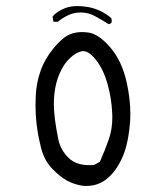

<svg xmlns="http://www.w3.org/2000/svg" viewBox="-20 -619 540 630"><path d="M261.2 -8.8Q286.6 -8.8 305.7 -17.1Q339.4 -31.7 365.2 -71.8Q378.9 -93.3 388.7 -120.6Q401.9 -158.7 406.7 -217.3Q407.7 -231.4 407.7 -246.6Q407.7 -293 396 -347.2Q380.9 -417.5 342.3 -462.9Q303.7 -507.8 270 -512.2Q259.3 -513.7 249 -513.7Q227.5 -513.7 210.4 -506.8Q186 -497.1 156.7 -461.9Q127.4 -426.8 113.3 -387Q99.1 -347.2 97.2 -303.2Q94.2 -239.3 104.5 -180.7Q108.4 -159.7 113.8 -137.7Q124 -94.2 149.9 -66.9Q176.3 -39.1 200.4 -26.1Q224.6 -13.2 252.4 -9.3Q256.8 -8.8 261.2 -8.8ZM272.9 -77.1Q230 -77.1 206.1 -100.1Q178.7 -126 171.4 -161.6Q156.7 -233.9 156.7 -277.3Q156.7 -333 174.8 -376Q189 -409.7 210 -428.7Q231 -448.2 250 -451.2Q251.5 -451.2 253.4 -451.2Q272.9 -451.2 296.6 -420.2Q320.3 -389.2 333.3 -342Q346.2 -294.9 348.1 -247.6Q348.6 -241.2 348.6 -234.9Q348.6 -194.3 336.9 -161.6Q324.2 -125 307.6 -87.9Q300.3 -83.5 288.1 -77.6Q279.8 -77.1 272.9 -77.1ZM336.9 -539.6Q342.3 -540.5 346.7 -545.9L345.7 -559.1Q311 -588.9 267.1 -596.2Q249.5 -599.1 234.4 -599.1Q210.4 -599.1 192.4 -591.8Q165 -580.6 152.3 -564.5L155.3 -548.3L156.7 -547.4H169.4Q205.1 -575.7 235.8 -577.6Q239.7 -578.1 243.7 -578.1Q270.5 -578.1 293 -565.4Q315.9 -552.7 336.9 -539.6Z"/></svg>

Font: Bakudai
Style: ExtraLight
Weight: 200
Version: Version 1.48